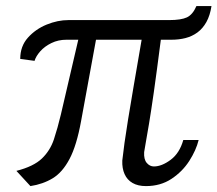

<svg xmlns="http://www.w3.org/2000/svg" viewBox="-20 -622 736 650"><path d="M83 8 35.5 -43.5Q94 -58.5 122 -85.5Q150 -112.5 162.5 -150.2Q175 -188 186 -234L245 -487.5H205Q177 -487.5 154 -476.2Q131 -465 116.2 -448.2Q101.5 -431.5 97 -416L48.5 -422.5Q48.5 -465.5 74.5 -494.5Q100.5 -523.5 138 -538.8Q175.5 -554 211.5 -554H552.5Q593 -554 612.8 -563.2Q632.5 -572.5 645 -601.5H696Q691 -569.5 678.8 -547.5Q666.5 -525.5 648.5 -512.2Q630.5 -499 608.2 -493.2Q586 -487.5 560.5 -487.5H524.5Q510.5 -378.5 500.8 -310.2Q491 -242 484.5 -203.2Q478 -164.5 474.2 -143.5Q470.5 -122.5 468 -107Q466.5 -82.5 476.8 -70.5Q487 -58.5 501 -58.5Q527.5 -58.5 557.8 -81Q588 -103.5 600.5 -148H652.5Q644 -113.5 620.8 -77.2Q597.5 -41 560.5 -16.5Q523.5 8 474 8Q447 8 428.8 -2.5Q410.5 -13 401.8 -32.5Q393 -52 394 -78.5Q397 -105.5 401.5 -138.2Q406 -171 413.5 -217Q421 -263 432.2 -328.8Q443.5 -394.5 459.5 -487.5H305L254.5 -212Q239.5 -129.5 215.5 -84Q191.5 -38.5 158.5 -18.5Q125.5 1.5 83 8Z"/></svg>

Font: Merriweather 20pt Light
Style: Italic
Weight: 300
Italic angle: -7.8°
Version: Version 2.101